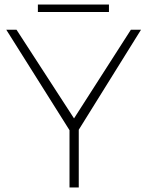

<svg xmlns="http://www.w3.org/2000/svg" viewBox="-20 -831 653 851"><path d="M462.9 -811V-777.8H147.9V-811ZM605 -699.2 329.1 -255.9V0H288.1V-253.9L7.8 -699.2H53.2L308.1 -306.2L560.1 -699.2Z"/></svg>

Font: Montserrat-Arabic ExtraLight
Style: Regular
Weight: 275
Designer: Mohamed Gaber
Foundry: Kief Type Foundry
Version: Version 5.008;PS 005.008;hotconv 1.0.88;makeotf.lib2.5.64775